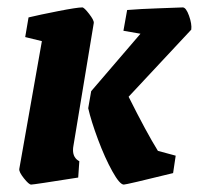

<svg xmlns="http://www.w3.org/2000/svg" viewBox="-20 -489 536 518"><path d="M32 -33 93 -378 48 -389 57 -442Q86 -449 137 -459Q188 -469 202 -469Q207 -469 220.5 -451.5Q234 -434 233 -427L178 -95Q177 -90 177 -84Q177 -63 194 -54L191 -10Q71 9 64 9Q58 9 44.5 -8Q31 -25 32 -33ZM218 -197 226 -243 359 -398 313 -406 323 -462Q360 -465 405.5 -466.5Q451 -468 473 -469Q482 -469 490 -446.5Q498 -424 496 -409L327 -228Q375 -132 406 -82L454 -69L447 -22Q321 9 314 9Q303 9 283 -27Q263 -63 244.5 -112.5Q226 -162 218 -197Z"/></svg>

Font: Grenze
Style: Bold Italic
Weight: 700
Italic angle: -10°
Designer: Renata Polastri
Foundry: Omnibus-Type
Version: Version 1.002; ttfautohint (v1.8)